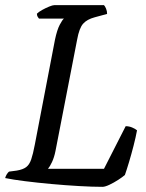

<svg xmlns="http://www.w3.org/2000/svg" viewBox="-30 -724 567 744"><path d="M367 0Q329 0 276.5 -3Q224 -6 169 -11Q114 -16 66.5 -22Q19 -28 -10 -34Q-8 -42 -3.5 -49Q1 -56 5 -59L35 -63Q59 -67 71.5 -76.5Q84 -86 91 -106.5Q98 -127 105 -164L183 -570Q191 -608 201.5 -628Q212 -648 218 -652H121Q119 -654 116 -659Q113 -664 113 -671Q120 -678 133.5 -685.5Q147 -693 160.5 -698.5Q174 -704 180 -704H373Q377 -700 381 -690.5Q385 -681 385 -670L337 -657Q307 -649 292 -632Q277 -615 269 -571L185 -139Q180 -114 171.5 -96Q163 -78 156 -70H373L457 -235Q470 -235 482 -230Q494 -225 501 -219Q496 -192 487.5 -159Q479 -126 470 -96Q461 -66 454 -46Q445 -38 428 -27Q411 -16 394 -8Q377 0 367 0Z"/></svg>

Font: Texturina 72pt 72pt Medium
Style: Italic
Weight: 500
Italic angle: -11°
Designer: Guillermo Torres Carreño
Foundry: Omnibus-Type
Version: Version 1.002; ttfautohint (v1.8.3)